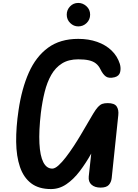

<svg xmlns="http://www.w3.org/2000/svg" viewBox="-20 -1279 942 1309"><path d="M327.5 10Q244 10 192.2 -29.5Q140.5 -69 116 -141.2Q91.5 -213.5 90.2 -312Q89 -410.5 106.5 -528Q128 -674.5 176.5 -783.8Q225 -893 307.5 -953.5Q390 -1014 513.5 -1014Q584.5 -1014 642.5 -993.5Q700.5 -973 740.2 -935Q780 -897 797 -843.5Q805.5 -815 799.2 -788Q793 -761 762 -752.5Q723 -743 702.5 -757Q682 -771 664.5 -807Q653 -831 634.2 -846Q615.5 -861 586.2 -867.8Q557 -874.5 513.5 -874.5Q447.5 -874.5 402.8 -846.5Q358 -818.5 329.5 -768.5Q301 -718.5 284.5 -652Q268 -585.5 258.5 -508.5Q244.5 -386.5 248.8 -301.8Q253 -217 275.2 -173.2Q297.5 -129.5 336.5 -129.5Q354.5 -129.5 378.5 -151Q402.5 -172.5 429 -207Q455.5 -241.5 481.5 -281Q507.5 -320.5 529.2 -357.2Q551 -394 565.5 -419Q595.5 -471 614.5 -502.5Q633.5 -534 648 -549.8Q662.5 -565.5 677.5 -570.8Q692.5 -576 714.5 -576Q760.5 -576 775.5 -553.2Q790.5 -530.5 786.5 -494L741.5 -65Q738.5 -37 722 -18.5Q705.5 0 665.5 0Q626.5 0 604 -19.8Q581.5 -39.5 585 -75.5L602 -232Q565.5 -167 523.8 -112Q482 -57 433.2 -23.5Q384.5 10 327.5 10ZM513.5 -1099Q482 -1099 458.5 -1122.2Q435 -1145.5 435 -1179Q435 -1211.5 457.5 -1235.2Q480 -1259 513.5 -1259Q545 -1259 569.8 -1236.2Q594.5 -1213.5 594.5 -1179Q594.5 -1145.5 570.8 -1122.2Q547 -1099 513.5 -1099Z"/></svg>

Font: Edu SA Hand
Style: Bold
Weight: 700
Designer: Tina and Corey Anderson, Eben Sorkin, Mirko Velimirovic
Foundry: Google for Education
Version: Version 2.000